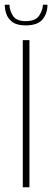

<svg xmlns="http://www.w3.org/2000/svg" viewBox="-29 -789 220 809"><path d="M67 -620H95V0H67ZM79 -682Q42 -682 23 -696.5Q4 -711 -2.5 -731Q-9 -751 -9 -769H11Q11 -745 25.5 -722.5Q40 -700 79 -700Q120 -700 135.5 -722.5Q151 -745 152 -769H171Q171 -732 150 -707Q129 -682 79 -682Z"/></svg>

Font: Smooch Sans Thin ExtraLight
Style: Regular
Weight: 250
Version: Version 1.010